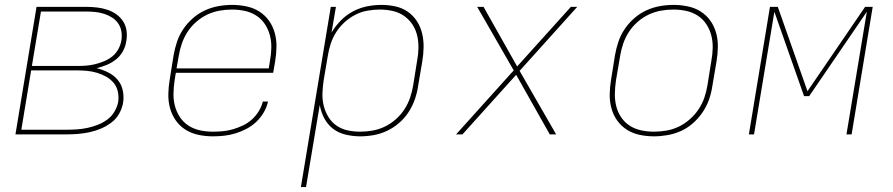

<svg xmlns="http://www.w3.org/2000/svg" viewBox="-20 -548 3640 783"><path d="M43 0 129 -520H332Q354 -520 375.5 -517.5Q397 -515 417 -508.5Q437 -502 454 -490Q471 -478 482 -461Q493 -444 496 -423Q499 -402 495 -380Q492 -359 481.5 -339.5Q471 -320 453.5 -306Q436 -292 415.5 -283.5Q395 -275 374 -270Q398 -264 420.5 -253Q443 -242 459 -223.5Q475 -205 480.5 -180Q486 -155 482 -129Q478 -106 466 -84.5Q454 -63 434 -48Q414 -33 391.5 -23.5Q369 -14 346 -9Q323 -4 299.5 -2Q276 0 254 0ZM110 -279H297Q315 -279 333 -280.5Q351 -282 369 -286.5Q387 -291 405 -298.5Q423 -306 438 -318Q453 -330 462.5 -347.5Q472 -365 475 -383Q478 -402 475 -420Q472 -438 462 -452.5Q452 -467 437 -476.5Q422 -486 405 -491.5Q388 -497 369.5 -499Q351 -501 332 -501H147ZM67 -19H254Q274 -19 295 -20.5Q316 -22 337 -26.5Q358 -31 378.5 -39Q399 -47 417 -60Q435 -73 446.5 -92.5Q458 -112 462 -132Q465 -154 460.5 -174.5Q456 -195 443.5 -210Q431 -225 413.5 -235Q396 -245 376 -251Q356 -257 335 -259Q314 -261 292 -261H107Z M848 8Q818 8 789.5 2Q761 -4 737.5 -18.5Q714 -33 697.5 -56Q681 -79 673.5 -106.5Q666 -134 666.5 -163.5Q667 -193 672 -223L688 -323Q693 -351 702 -378Q711 -405 727.5 -429.5Q744 -454 767 -474Q790 -494 816.5 -506Q843 -518 871 -523Q899 -528 927 -528Q956 -528 985 -522Q1014 -516 1037.5 -501Q1061 -486 1077 -463.5Q1093 -441 1100.5 -413.5Q1108 -386 1107.5 -356.5Q1107 -327 1102 -297L1094 -251H697L692 -220Q688 -193 687.5 -166.5Q687 -140 693.5 -115.5Q700 -91 714 -70Q728 -49 749 -35.5Q770 -22 795.5 -16.5Q821 -11 848 -11Q869 -11 889.5 -13Q910 -15 930.5 -21Q951 -27 971 -36.5Q991 -46 1007.5 -61Q1024 -76 1035.5 -95Q1047 -114 1052 -134H1073Q1068 -111 1055.5 -89.5Q1043 -68 1025 -51Q1007 -34 985 -22.5Q963 -11 940 -4Q917 3 894 5.5Q871 8 848 8ZM700 -269H1076L1081 -300Q1086 -327 1086.5 -353.5Q1087 -380 1080.5 -404.5Q1074 -429 1060 -450Q1046 -471 1025 -484.5Q1004 -498 978.5 -503.5Q953 -509 926 -509Q901 -509 875.5 -504.5Q850 -500 825.5 -488.5Q801 -477 780 -458.5Q759 -440 744.5 -417.5Q730 -395 721.5 -370Q713 -345 709 -320Z M1207 215 1329 -520H1350L1332 -415Q1347 -441 1369.5 -464Q1392 -487 1419.5 -501.5Q1447 -516 1476.5 -522Q1506 -528 1535 -528Q1564 -528 1592 -522Q1620 -516 1642.5 -500.5Q1665 -485 1680 -462Q1695 -439 1701.5 -411.5Q1708 -384 1707.5 -355Q1707 -326 1702 -297L1685 -197Q1681 -169 1671.5 -142Q1662 -115 1646 -90.5Q1630 -66 1607.5 -46.5Q1585 -27 1558.5 -14.5Q1532 -2 1504 3Q1476 8 1449 8Q1419 8 1389.5 1Q1360 -6 1338 -23Q1316 -40 1302.5 -65.5Q1289 -91 1284 -120L1228 215ZM1449 -11Q1474 -11 1499.5 -15.5Q1525 -20 1549 -31.5Q1573 -43 1594 -61.5Q1615 -80 1629.5 -102.5Q1644 -125 1652.5 -150Q1661 -175 1665 -200L1681 -300Q1686 -326 1686.5 -352.5Q1687 -379 1681 -404Q1675 -429 1661 -449.5Q1647 -470 1626.5 -484Q1606 -498 1580.5 -503.5Q1555 -509 1529 -509Q1504 -509 1478.5 -504.5Q1453 -500 1429.5 -488Q1406 -476 1386 -458Q1366 -440 1351.5 -417.5Q1337 -395 1329 -370.5Q1321 -346 1317 -321L1300 -221Q1296 -195 1295 -168.5Q1294 -142 1300 -117.5Q1306 -93 1319 -71.5Q1332 -50 1352 -36Q1372 -22 1397 -16.5Q1422 -11 1449 -11Z M1840 0 2075 -261 1926 -520H1952L2089 -277L2308 -520H2334L2099 -259L2248 0H2222L2085 -243L1866 0Z M2647 8Q2617 8 2588.5 2Q2560 -4 2536.5 -19Q2513 -34 2497 -56.5Q2481 -79 2473.5 -106.5Q2466 -134 2466.5 -163.5Q2467 -193 2472 -223L2488 -323Q2493 -351 2502 -378Q2511 -405 2527.5 -429.5Q2544 -454 2567 -474Q2590 -494 2616.5 -506Q2643 -518 2671 -523Q2699 -528 2727 -528Q2756 -528 2785 -522Q2814 -516 2837.5 -501Q2861 -486 2877 -463.5Q2893 -441 2900.5 -413.5Q2908 -386 2907.5 -356.5Q2907 -327 2902 -297L2885 -197Q2881 -169 2871.5 -142Q2862 -115 2845.5 -90.5Q2829 -66 2806.5 -46Q2784 -26 2757.5 -14Q2731 -2 2702.5 3Q2674 8 2647 8ZM2647 -11Q2672 -11 2698 -15.5Q2724 -20 2748 -31.5Q2772 -43 2793 -61.5Q2814 -80 2829 -102.5Q2844 -125 2852.5 -150Q2861 -175 2865 -200L2881 -300Q2886 -327 2886.5 -353.5Q2887 -380 2880.5 -404.5Q2874 -429 2860 -450Q2846 -471 2825 -484.5Q2804 -498 2778.5 -503.5Q2753 -509 2726 -509Q2701 -509 2675.5 -504.5Q2650 -500 2625.5 -488.5Q2601 -477 2580 -458.5Q2559 -440 2544.5 -417.5Q2530 -395 2521.5 -370Q2513 -345 2509 -320L2492 -220Q2488 -193 2487.5 -166.5Q2487 -140 2493 -115.5Q2499 -91 2513 -70Q2527 -49 2548 -35.5Q2569 -22 2594.5 -16.5Q2620 -11 2647 -11Z M3034 0 3120 -520H3152L3273 -176L3508 -520H3539L3453 0H3432L3515 -500L3280 -156H3259L3138 -500L3055 0Z"/></svg>

Font: Iosevka SS04 Th Ex Obl
Style: Regular
Weight: 100
Width: 7
Italic angle: -9°
Monospace: yes
Designer: Belleve Invis
Foundry: Belleve Invis
Version: Version 19.0.0; ttfautohint (v1.8.4)